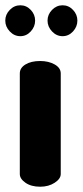

<svg xmlns="http://www.w3.org/2000/svg" viewBox="-30 -707 313 727"><path d="M122 0Q88 0 66.5 -15Q45 -30 45 -48V-429Q45 -450 66.5 -463Q88 -476 122 -476Q154 -476 177 -463Q200 -450 200 -429V-48Q200 -30 177 -15Q154 0 122 0ZM207 -570Q184 -570 167 -588Q150 -606 150 -629Q150 -652 167 -669.5Q184 -687 207 -687Q230 -687 246.5 -669.5Q263 -652 263 -629Q263 -606 246.5 -588Q230 -570 207 -570ZM47 -570Q24 -570 7 -588Q-10 -606 -10 -629Q-10 -652 7 -669.5Q24 -687 47 -687Q70 -687 86.5 -669.5Q103 -652 103 -629Q103 -606 86.5 -588Q70 -570 47 -570Z"/></svg>

Font: Dosis ExtraBold
Style: Regular
Weight: 800
Designer: EdgarTolentino, PabloImpallari, IginoMarini
Foundry: EdgarTolentino, PabloImpallari, IginoMarini
Version: Version 3.001; ttfautohint (v1.8.2)